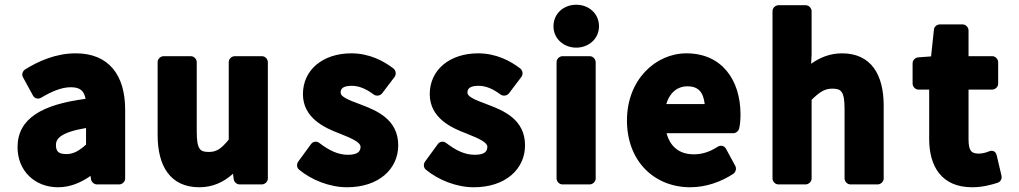

<svg xmlns="http://www.w3.org/2000/svg" viewBox="-20 -753 4300 810"><path d="M54 -132C54 -33 126 37 225 37C277 37 322 17 362 -11L364 4C366 15 377 25 389 25H483C494 25 508 15 508 0V-291C508 -437 438 -528 300 -528C215 -528 142 -495 86 -460C76 -454 70 -439 77 -427L119 -350C126 -336 143 -334 154 -341C196 -366 238 -385 279 -385C321 -385 335 -367 341 -336C157 -312 54 -253 54 -132ZM216 -141C216 -166 232 -194 343 -213V-143C313 -116 289 -103 261 -103C228 -103 216 -113 216 -141Z M645 -183C645 -53 698 37 821 37C878 37 924 15 963 -20L966 3C967 14 978 25 991 25H1085C1096 25 1110 15 1110 0V-491C1110 -502 1100 -516 1085 -516H970C959 -516 945 -506 945 -491V-164C912 -124 893 -112 861 -112C825 -112 810 -121 810 -198V-491C810 -502 800 -516 785 -516H670C659 -516 645 -506 645 -491Z M1238 -71C1231 -61 1231 -46 1242 -37C1294 6 1370 37 1444 37C1578 37 1660 -40 1660 -140C1660 -250 1568 -287 1502 -312C1441 -334 1417 -347 1417 -362C1417 -376 1423 -391 1464 -391C1495 -391 1525 -378 1557 -354C1567 -347 1583 -348 1592 -359L1645 -429C1652 -439 1651 -455 1640 -464C1597 -497 1537 -528 1462 -528C1343 -528 1258 -459 1258 -356C1258 -256 1348 -214 1412 -190C1471 -167 1501 -151 1501 -134C1501 -117 1493 -100 1448 -100C1406 -100 1369 -118 1327 -150C1315 -159 1300 -156 1292 -145Z M1773 -71C1766 -61 1766 -46 1777 -37C1829 6 1905 37 1979 37C2113 37 2195 -40 2195 -140C2195 -250 2103 -287 2037 -312C1976 -334 1952 -347 1952 -362C1952 -376 1958 -391 1999 -391C2030 -391 2060 -378 2092 -354C2102 -347 2118 -348 2127 -359L2180 -429C2187 -439 2186 -455 2175 -464C2132 -497 2072 -528 1997 -528C1878 -528 1793 -459 1793 -356C1793 -256 1883 -214 1947 -190C2006 -167 2036 -151 2036 -134C2036 -117 2028 -100 1983 -100C1941 -100 1904 -118 1862 -150C1850 -159 1835 -156 1827 -145Z M2411 -552C2463 -552 2507 -589 2507 -642C2507 -696 2464 -733 2411 -733C2358 -733 2315 -696 2315 -642C2315 -589 2359 -552 2411 -552ZM2328 0C2328 11 2338 25 2353 25H2468C2479 25 2493 15 2493 0V-491C2493 -502 2483 -516 2468 -516H2353C2342 -516 2328 -506 2328 -491Z M2625 -245C2625 -70 2743 37 2892 37C2960 37 3024 13 3074 -20C3084 -27 3088 -42 3082 -53L3043 -125C3035 -140 3019 -141 3008 -134C2975 -113 2944 -102 2907 -102C2848 -102 2808 -132 2792 -191H3074C3084 -191 3095 -199 3098 -210C3102 -225 3104 -246 3104 -270C3104 -416 3025 -528 2876 -528C2746 -528 2625 -417 2625 -245ZM2791 -314C2806 -365 2841 -389 2879 -389C2924 -389 2947 -367 2953 -314Z M3239 0C3239 11 3249 25 3264 25H3379C3390 25 3404 15 3404 0V-332C3439 -366 3460 -379 3491 -379C3528 -379 3543 -369 3543 -293V0C3543 11 3553 25 3568 25H3683C3694 25 3708 15 3708 0V-308C3708 -438 3655 -528 3532 -528C3480 -528 3437 -509 3402 -484L3404 -523V-706C3404 -717 3394 -731 3379 -731H3264C3253 -731 3239 -721 3239 -706Z M3900 -166C3900 -53 3951 37 4081 37C4124 37 4161 27 4189 18C4201 14 4208 1 4205 -12L4185 -97C4179 -123 4158 -117 4151 -114C4140 -109 4122 -105 4110 -105C4079 -105 4066 -115 4066 -166V-375H4166C4177 -375 4191 -385 4191 -400V-491C4191 -502 4181 -516 4166 -516H4066V-625C4066 -636 4056 -650 4041 -650H3945C3933 -650 3921 -641 3920 -628L3908 -515L3853 -511C3842 -510 3830 -500 3830 -486V-400C3830 -389 3840 -375 3855 -375H3900Z"/></svg>

Font: Falling Sky
Style: Blk
Weight: 900
Designer: Paul D. Hunt
Foundry: Adobe Systems Incorporated
Version: Version 1.02